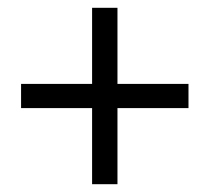

<svg xmlns="http://www.w3.org/2000/svg" viewBox="-20 -576 537 492"><path d="M216 -104V-299H34V-361H216V-556H281V-361H463V-299H281V-104Z"/></svg>

Font: TypoPRO Source Sans Pro
Style: Regular
Weight: 400
Designer: Paul D. Hunt
Foundry: Adobe Systems Incorporated
Version: Version 2.020;PS 2.000;hotconv 1.0.86;makeotf.lib2.5.63406